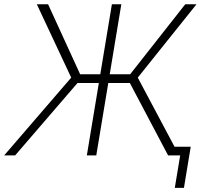

<svg xmlns="http://www.w3.org/2000/svg" viewBox="-38 -748 971 924"><path d="M545.9 -727.5 425.3 0H379.9L500.5 -727.5ZM-18.1 0 304.7 -374.5 139.2 -727.5H193.4L347.7 -390.6H588.4L853.5 -727.5H907.7L625 -374.5L824.2 0H771L586.9 -348.6H335L34.7 0ZM803.2 156.2 829.1 0H781.7L788.6 -42H879.9L847.2 156.2Z"/></svg>

Font: Inter 18pt ExtraLight
Style: Italic
Weight: 250
Italic angle: -9.3988°
Designer: Rasmus Andersson
Foundry: rsms
Version: Version 4.001;git-66647c0bb